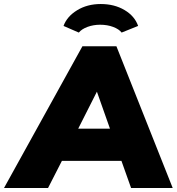

<svg xmlns="http://www.w3.org/2000/svg" viewBox="-73 -935 879 955"><path d="M531 -135H235L166 0H-53L337 -705H506L786 0H579ZM474 -295 409 -479 316 -295ZM614 -806 532 -773Q519 -790 490 -801Q461 -812 425 -812Q392 -812 363 -801.5Q334 -791 319 -773L243 -806Q260 -853 310.5 -884Q361 -915 428 -915Q496 -915 546.5 -885Q597 -855 614 -806Z"/></svg>

Font: Nunito Sans Heavy Heavy
Style: Italic
Weight: 400
Italic angle: -4.541°
Designer: Vernon Adams
Foundry: Vernon Adams
Version: Version 2.002